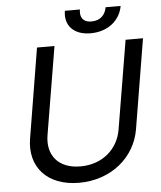

<svg xmlns="http://www.w3.org/2000/svg" viewBox="-60 -962 861 1026"><g transform="rotate(-5 370.0 -449.0)"><path d="M636.4 -727.3 557.5 -254.3C540.8 -149.5 456.3 -74.2 337.7 -74.2C218.8 -74.2 159.4 -149.5 176.1 -254.3L255 -727.3H161.2L82 -246.4C56.8 -96.6 150.6 12.4 322.8 12.4C494.7 12.4 625.4 -96.6 650.2 -246.4L729.8 -727.3ZM326.7 -909.8C313.9 -832.4 362.6 -778.1 453.5 -778.1C545.8 -778.1 612.6 -832.4 625.7 -909.8H545.1C539.1 -873.2 514.2 -840.6 464.1 -840.6C414.4 -840.6 400.9 -873.2 407.3 -909.8Z"/></g></svg>

Font: Margiela Sans Text
Style: Italic
Weight: 400
Italic angle: -9.39999°
Designer: Stefan Endress, Andreas Faust
Version: Version 1.100;FEAKit 1.0